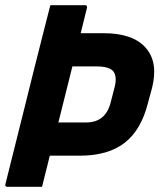

<svg xmlns="http://www.w3.org/2000/svg" viewBox="-22 -720 642 740"><path d="M172 -700H305Q316 -700 313 -689Q301 -641 289 -592H378Q490 -592 539.5 -536Q589 -480 564 -381L549 -326Q523 -220 459 -170Q395 -120 286 -120H170Q155 -60 140 0H7Q-4 0 -1 -11Q36 -157 72 -303Q108 -449 145 -594Q152 -621 158.5 -647Q165 -673 172 -700ZM350 -464H257Q230 -356 203 -248H310Q386 -248 405 -327L419 -381Q431 -425 414 -446Q398 -464 350 -464Z"/></svg>

Font: Recursive Sn Lnr St
Style: Bold Italic
Weight: 700
Italic angle: -15°
Version: Version 1.079;hotconv 1.0.112;makeotfexe 2.5.65598; ttfautoh